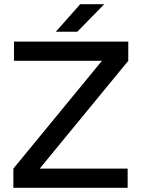

<svg xmlns="http://www.w3.org/2000/svg" viewBox="-20 -899 678 919"><path d="M44 0V-92L468 -608H47V-700H594V-608L170 -92H591V0ZM247 -747 364 -879H479L350 -747Z"/></svg>

Font: Figtree Light Medium
Style: Regular
Weight: 500
Version: Version 2.001;gftools[0.9.30]